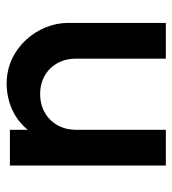

<svg xmlns="http://www.w3.org/2000/svg" viewBox="10 -540 530 591"><g transform="rotate(-90 275.5 -245.0)"><path d="M390 -277V0H500V-301C500 -395 422 -490 314 -490C255 -490 204 -466 171 -425V-480H61V0H171V-277C171 -341 217 -387 281 -387C345 -387 390 -341 390 -277Z"/></g></svg>

Font: MV Cash Medium
Style: Regular
Weight: 500
Designer: Rodrigo Fuenzalida
Foundry: fragTYPE
Version: Version 1.100;Glyphs 3.1.2 (3151)